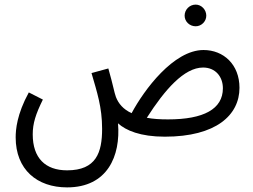

<svg xmlns="http://www.w3.org/2000/svg" viewBox="-20 -581 1097 833"><path d="M829 -467C854 -467 875 -488 875 -513C875 -539 854 -561 829 -561C802 -561 781 -539 781 -513C781 -488 802 -467 829 -467ZM271 232C446 232 504 96 492 -46C526 -15 589 12 695 12C918 12 1019 -82 1019 -200C1019 -301 950 -364 863 -364C733 -364 605 -191 551 -90C514 -107 494 -132 483 -160C475 -182 472 -207 450 -284L377 -264C401 -181 423 -116 423 -22C423 80 398 158 271 158C177 158 122 105 122 2C122 -46 135 -86 166 -149L105 -180C53 -85 48 -18 48 15C48 155 141 232 271 232ZM861 -288C915 -288 947 -248 947 -198C947 -108 864 -63 709 -63C673 -63 643 -65 617 -70C695 -192 779 -288 861 -288Z"/></svg>

Font: Noto Sans Arabic ExtCond
Style: Regular
Weight: 400
Width: 2
Designer: Monotype Design Team, Nadine Chahine, Nizar Qandah and Khaled Hosny
Foundry: Monotype Imaging Inc.
Version: Version 2.012